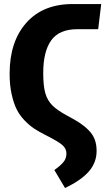

<svg xmlns="http://www.w3.org/2000/svg" viewBox="-20 -713 526 954"><path d="M303.2 221.2 250 131.8Q279.3 111.3 294.7 93Q310.1 74.7 310.1 49.8Q310.1 24.9 288.8 6.8Q267.6 -11.2 204.1 -43Q172.4 -59.1 149.2 -74.5Q126 -89.8 101.6 -115.2Q77.1 -140.6 62.3 -170.9Q47.4 -201.2 37.6 -245.8Q27.8 -290.5 27.8 -346.2Q27.8 -506.3 110.6 -599.6Q193.4 -692.9 340.8 -692.9H482.9L467.8 -567.9H363.8Q274.4 -567.9 234.6 -512.7Q194.8 -457.5 194.8 -350.1Q194.8 -286.1 205.1 -250.2Q215.3 -214.4 239.7 -189.7Q264.2 -165 315.9 -137.2Q354.5 -116.7 377.9 -101.1Q401.4 -85.4 421.6 -64.7Q441.9 -43.9 450.9 -19.3Q460 5.4 460 37.1Q460 94.2 421.9 138.4Q383.8 182.6 303.2 221.2Z"/></svg>

Font: Fira Sans Compressed
Style: Bold
Weight: 700
Width: 1
Designer: Carrois Corporate & Edenspiekermann AG
Foundry: Carrois Corporate GbR & Edenspiekermann AG
Version: Version 4.203;PS 004.203;hotconv 1.0.88;makeotf.lib2.5.64775